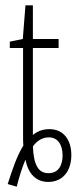

<svg xmlns="http://www.w3.org/2000/svg" viewBox="-20 -676 306 724"><path d="M9 18 43 28C52 -8 64 -46 76 -74C86 -22 115 10 162 10C218 10 249 -33 249 -91C249 -147 221 -189 166 -189C141 -189 121 -181 104 -167V-495H201V-529H104V-656H76L66 -529L17 -519V-495H67V-163C67 -150 67 -141 68 -127C44 -89 26 -35 9 18ZM163 -23C125 -23 107 -53 104 -124C120 -146 141 -158 164 -158C199 -158 216 -129 216 -90C216 -58 204 -23 163 -23Z"/></svg>

Font: Noto Sans ExtraCondensed ExtraLight
Style: Regular
Weight: 200
Width: 2
Designer: Monotype Design Team
Foundry: Monotype Imaging Inc.
Version: Version 2.013